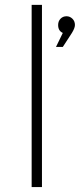

<svg xmlns="http://www.w3.org/2000/svg" viewBox="-20 -762 325 782"><path d="M108.9 -742.2H150.9V0H108.9ZM251 -695.8Q264.6 -695.8 274.9 -685.8Q285.2 -675.8 285.2 -660.2Q285.2 -647.9 272.9 -627.9L235.8 -570.8H208L235.8 -627.9Q216.8 -636.2 216.8 -660.2Q216.8 -675.8 226.6 -685.8Q236.3 -695.8 251 -695.8Z"/></svg>

Font: Montserrat Ultra Light
Style: Regular
Weight: 200
Designer: Julieta Ulanovsky
Foundry: Julieta Ulanovsky
Version: Version 3.001;PS 003.001;hotconv 1.0.70;makeotf.lib2.5.58329